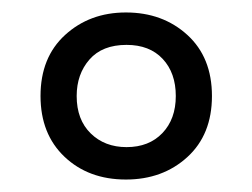

<svg xmlns="http://www.w3.org/2000/svg" viewBox="-20 -743 405 308"><path d="M182 -455Q122 -455 83.5 -491.5Q45 -528 45 -589Q45 -651 84.5 -687Q124 -723 182 -723Q241 -723 280.5 -687Q320 -651 320 -589Q320 -527 280.5 -491Q241 -455 182 -455ZM183 -507Q219 -507 240.5 -529.5Q262 -552 262 -589Q262 -626 241 -648.5Q220 -671 183 -671Q144 -671 123.5 -647.5Q103 -624 103 -589Q103 -551 125.5 -529Q148 -507 183 -507Z"/></svg>

Font: Noto Sans Khmer ExtraCondensed
Style: Regular
Weight: 400
Width: 2
Designer: Danh Hong and the Monotype Design Team
Foundry: Monotype Imaging Inc.
Version: Version 2.004; ttfautohint (v1.8.4.7-5d5b)